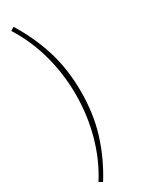

<svg xmlns="http://www.w3.org/2000/svg" viewBox="-256 -839 811 1066"><g transform="rotate(-30 149.5 -306.5)"><path d="M55 191 33 178Q99 74 133 -50Q167 -174 167 -306Q167 -438 133 -562Q99 -686 33 -790L55 -804Q123 -695 161.5 -573Q200 -451 200 -306Q200 -161 161.5 -39.5Q123 82 55 191Z"/></g></svg>

Font: Noto Sans SC Thin Thin
Style: Regular
Weight: 250
Version: Version 2.004-H2;hotconv 1.0.118;makeotfexe 2.5.65603